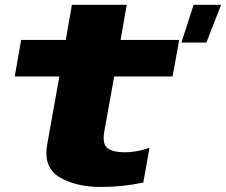

<svg xmlns="http://www.w3.org/2000/svg" viewBox="-20 -752 920 781"><path d="M718 -579H819.5L879.5 -732.5H767.5ZM390 8.5Q479 8.5 563 -9.5L588 -150.5Q535 -132.5 487 -132.5Q441.5 -132.5 418.5 -148.5Q395.5 -164.5 404 -215.5L444.5 -441H682L709 -589.5H470.5L495.5 -732.5H272.5L247.5 -589.5H66L40 -441H221.5L172 -164.5Q155.5 -70 222.8 -30.8Q290 8.5 390 8.5Z"/></svg>

Font: Anybody Expanded ExtraBold
Style: Italic
Weight: 800
Width: 7
Italic angle: -10°
Version: Version 1.113;gftools[0.9.25]